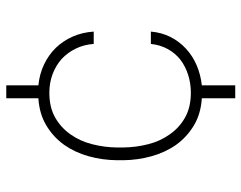

<svg xmlns="http://www.w3.org/2000/svg" viewBox="-102 -582 803 640"><g transform="rotate(-90 300.0 -262.5)"><path d="M310.5 -28.3Q261.7 -28.3 227.3 -47.9Q192.9 -67.4 171.4 -99.1Q148.9 -130.4 138.7 -170.9Q128.4 -211.4 127.9 -253.9V-274.4Q128.4 -316.4 138.7 -356.9Q148.9 -397.5 171.4 -429.2Q193.4 -460.9 227.5 -480.5Q261.7 -500 310.1 -500Q343.3 -500 372.1 -489.3Q400.9 -478.5 422.9 -459Q444.3 -439 457.5 -411.9Q470.7 -384.8 473.1 -352.1H514.2Q511.7 -390.1 497.6 -422.1Q483.4 -454.1 460 -478.5Q436.5 -502.4 404.8 -517.6Q373 -532.7 335 -536.6V-643.6H292V-536.6Q239.7 -533.2 201.2 -510Q162.6 -486.8 136.7 -450.7Q111.3 -414.6 98.6 -368.9Q85.9 -323.2 85.4 -274.4V-253.9Q85.9 -205.6 98.6 -159.7Q111.3 -113.8 136.7 -77.6Q162.6 -41.5 201.2 -18.3Q239.7 4.9 292 8.3V119.6H335V8.3Q370.6 4.4 402.1 -9Q433.6 -22.5 457.5 -44.9Q481.4 -66.9 496.3 -96.4Q511.2 -126 514.2 -161.6H473.1Q469.7 -130.4 456.1 -105.5Q442.4 -80.6 420.9 -63.5Q398.4 -46.4 370.1 -37.4Q341.8 -28.3 310.5 -28.3Z"/></g></svg>

Font: Roboto Mono ExtraLight
Style: Regular
Weight: 250
Monospace: yes
Designer: Google
Version: Version 3.000